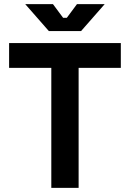

<svg xmlns="http://www.w3.org/2000/svg" viewBox="-20 -908 628 928"><path d="M228 0V-580H24V-700H564V-580H360V0ZM216 -758 102 -888H236L285 -822H303L352 -888H486L372 -758Z"/></svg>

Font: Space Grotesk
Style: Bold
Weight: 700
Designer: Florian Karsten
Foundry: Florian Karsten
Version: Version 2.000